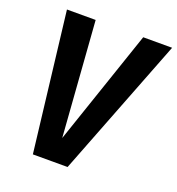

<svg xmlns="http://www.w3.org/2000/svg" viewBox="-127 -796 831 899"><g transform="rotate(20 289.0 -346.0)"><path d="M309 0H136L54 -692H197L239 -119L434 -692H578Z"/></g></svg>

Font: Fira Sans Condensed SemiBold
Style: Italic
Weight: 600
Width: 3
Italic angle: -8°
Designer: bBox Type GmbH & Carrois Corporate GbR & Edenspiekermann AG
Foundry: bBox Type GmbH & Carrois Corporate GbR & Edenspiekermann AG
Version: Version 4.301